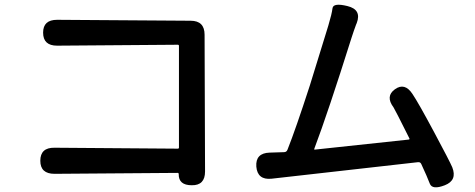

<svg xmlns="http://www.w3.org/2000/svg" viewBox="-20 -781 2040 824"><path d="M803 14Q746 14 747 -34Q747 -39 742 -39L214 -35Q153 -35 153 -91Q153 -148 214 -147L743 -143Q748 -143 748 -148V-584Q748 -589 743 -589L225 -585Q165 -585 165 -641Q165 -696 225 -696L798 -692Q858 -692 858 -632L860 -45Q860 15 803 14Z M1889 14Q1835 35 1824.5 7Q1814 -21 1788 -77Q1784 -86 1774 -85L1145 -14Q1085 -8 1080 -66Q1076 -124 1137 -126L1199 -128Q1210 -128 1214 -139Q1249 -227 1310 -415L1389 -671Q1404 -721 1407 -745.5Q1410 -770 1471 -755Q1533 -740 1511 -682L1508 -675Q1498 -648 1489 -620Q1387 -296 1329 -143Q1327 -138 1332 -139L1734 -182Q1739 -183 1737 -187Q1673 -315 1669 -320Q1633 -368 1675 -398Q1717 -428 1750 -378Q1775 -341 1842.5 -215Q1910 -89 1921 -63Q1943 -7 1889 14Z"/></svg>

Font: Resource Han Rounded JP Medium
Style: Regular
Weight: 500
Designer: Cyano Hao (round all glyphs); Ryoko NISHIZUKA 西塚涼子 (kana, bopomofo & ideographs); Paul D. Hunt (Latin, Greek & Cyrillic)
Foundry: Cyano Hao
Version: 0.990